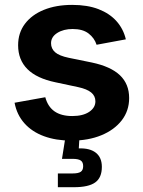

<svg xmlns="http://www.w3.org/2000/svg" viewBox="-20 -573 595 797"><path d="M276.4 10.7Q212.4 10.7 162.6 -7.6Q112.8 -25.9 81.3 -61.3Q49.8 -96.7 40.5 -146.5L168 -169.4Q178.7 -129.9 206.5 -110.6Q234.4 -91.3 279.8 -91.3Q324.2 -91.3 350.1 -108.6Q376 -126 376 -152.3Q376 -174.8 358.4 -189.2Q340.8 -203.6 304.2 -211.4L210.4 -231.4Q132.3 -247.6 93.8 -286.1Q55.2 -324.7 55.2 -385.3Q55.2 -436.5 83.5 -474.1Q111.8 -511.7 162.4 -532.2Q212.9 -552.7 279.8 -552.7Q343.3 -552.7 389.2 -534.9Q435.1 -517.1 463.6 -485.1Q492.2 -453.1 502.4 -409.7L380.9 -387.2Q372.1 -415 347.9 -433.8Q323.7 -452.6 281.7 -452.6Q243.7 -452.6 217.8 -436.3Q191.9 -419.9 191.9 -393.6Q191.9 -371.1 208.7 -356.2Q225.6 -341.3 265.6 -333L361.3 -313.5Q439.9 -296.9 478 -260.5Q516.1 -224.1 516.1 -166Q516.1 -113.3 485.4 -73.5Q454.6 -33.7 400.6 -11.5Q346.7 10.7 276.4 10.7ZM220.2 204.1V147H281.2Q305.2 147 315.2 140.1Q325.2 133.3 325.2 116.7Q325.2 100.1 315.2 93.3Q305.2 86.4 281.2 86.4H237.3L254.4 -21.5H309.6V0L307.1 43Q353.5 41.5 378.2 61.3Q402.8 81.1 402.8 119.6Q402.8 164.6 375.2 184.3Q347.7 204.1 286.6 204.1Z"/></svg>

Font: Inter Cardless
Style: Bold
Weight: 700
Designer: Rasmus Andersson
Foundry: rsms
Version: Version 4.001;git-9221beed3